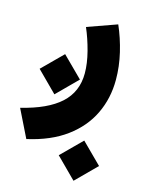

<svg xmlns="http://www.w3.org/2000/svg" viewBox="-157 -387 623 845"><g transform="rotate(15 154.0 35.0)"><path d="M170.9 300.8 262.7 209.5 354.5 300.8 262.7 392.6ZM-8.8 -44.9 83 -136.2 174.8 -44.9 83 46.9ZM274.9 -323.2Q298.8 -268.6 313.5 -207Q328.1 -145.5 328.1 -84.5Q328.1 0 293.9 71.3Q259.8 142.6 190.4 193.8Q121.1 245.1 14.6 269L-47.4 143.1Q71.3 114.3 129.9 61Q188.5 7.8 188.5 -76.7Q188.5 -121.6 174.6 -175.3Q160.6 -229 140.6 -275.4Z"/></g></svg>

Font: Vazir Black FD
Style: Black-FD
Weight: 900
Designer: Saber Rastikerdar
Foundry: Saber Rastikerdar
Version: Version 30.0.0